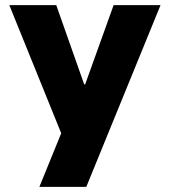

<svg xmlns="http://www.w3.org/2000/svg" viewBox="-20 -524 667 755"><path d="M16.6 -503.9H201.2L311 -192.4H314.9L426.8 -503.9H611.3L319.3 210.9H134.8L220.7 0Z"/></svg>

Font: Wanted Sans Black
Style: Regular
Weight: 900
Designer: Original Design by Kil Hyung-jin and Kang Hanbin, Wanted Lab, Inc; Hangeul from Source Han Sans by Jang Soo-young and Ka
Foundry: Wanted Lab, Inc.
Version: Version 1.003